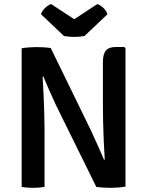

<svg xmlns="http://www.w3.org/2000/svg" viewBox="-20 -919 724 944"><path d="M86.5 -681.5Q101 -684.5 123.2 -686Q145.5 -687.5 158 -687.5Q171.5 -687.5 191.2 -686.5Q211 -685.5 229.5 -683L198 -544L189.5 -542Q192 -505 194 -459.5Q196 -414 197.5 -367.8Q199 -321.5 199 -283V0Q184 2.5 169.8 3.5Q155.5 4.5 143.5 4.5Q132.5 4.5 116.8 3.5Q101 2.5 86.5 0ZM254.5 -403.5Q237 -441 221.5 -476.5Q206 -512 193 -543L136.5 -610L229.5 -683L426 -280Q445 -239.5 461.8 -201.5Q478.5 -163.5 491.5 -133.5L551.5 -70L453.5 0ZM597 -682V-1.5Q582.5 1.5 561 3Q539.5 4.5 524.5 4.5Q509.5 4.5 490.5 3.5Q471.5 2.5 453.5 0L486 -132.5L495 -134.5Q492.5 -176 490.2 -224Q488 -272 487 -317.5Q486 -363 486 -397.5V-613.5Q486 -653.5 500.8 -670.8Q515.5 -688 551.5 -688H591ZM458.5 -899Q471.5 -895 486.8 -881.5Q502 -868 508.5 -849L395.5 -742Q385.5 -740 372 -738.8Q358.5 -737.5 345 -737.5Q331.5 -737.5 318 -738.8Q304.5 -740 294.5 -742L181.5 -849Q188 -868 203.2 -881.5Q218.5 -895 231.5 -899L345 -824.5Z"/></svg>

Font: Signika Medium
Style: Regular
Weight: 500
Designer: Anna Giedry
Foundry: Anna Giedry
Version: Version 2.000